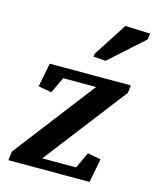

<svg xmlns="http://www.w3.org/2000/svg" viewBox="-121 -897 791 979"><g transform="rotate(15 275.0 -407.5)"><path d="M354 -476.1H180.2L140.1 -391.1L70.3 -403.8L94.7 -529.8H522.9L518.1 -489.3L183.1 -53.7H361.3L401.4 -138.7L471.2 -126L446.8 0H18.6L23.9 -46.4ZM303.2 -638.2 417.5 -815.4 549.8 -810.5 544.9 -778.3 366.2 -617.7 300.8 -622.6Z"/></g></svg>

Font: Noticia Text
Style: Bold Italic
Weight: 700
Italic angle: -8°
Designer: JM Sole
Foundry: JM Sole
Version: Version 1.003